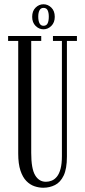

<svg xmlns="http://www.w3.org/2000/svg" viewBox="-20 -869 400 901"><path d="M183 12Q162.5 12 141.8 5Q121 -2 103.8 -19.5Q86.5 -37 76 -68.5Q65.5 -100 65.5 -149V-677H18V-700H173.5V-677H126.5V-151.5Q126.5 -77.5 144.8 -46.8Q163 -16 195.5 -16Q209.5 -16 223 -21.5Q236.5 -27 247.2 -40.2Q258 -53.5 264.2 -77Q270.5 -100.5 270.5 -136.5V-677H228.5V-700H341V-677H294V-134Q294 -77 278.8 -45.2Q263.5 -13.5 238.2 -0.8Q213 12 183 12ZM184 -731.5Q163 -731.5 147 -747.5Q131 -763.5 131 -790Q131 -817.5 147 -833.2Q163 -849 184 -849Q205 -849 221 -833.2Q237 -817.5 237 -790Q237 -763.5 221 -747.5Q205 -731.5 184 -731.5ZM184 -748Q198 -748 203.5 -759.5Q209 -771 209 -791Q209 -809.5 203.5 -820.8Q198 -832 184 -832Q171.5 -832 165.5 -820.8Q159.5 -809.5 159.5 -791Q159.5 -771 165.5 -759.5Q171.5 -748 184 -748Z"/></svg>

Font: Imbue 48pt Light
Style: Regular
Weight: 300
Designer: Tyler Finck
Foundry: Etcetera Type Company
Version: Version 1.102